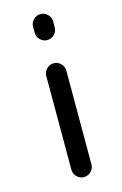

<svg xmlns="http://www.w3.org/2000/svg" viewBox="-117 -826 546 858"><g transform="rotate(-15 156.0 -397.0)"><path d="M115.2 -701.2V-728.5Q115.2 -747.1 128.9 -760.7Q142.6 -774.4 161.6 -774.4Q180.7 -774.4 194.3 -760.7Q208 -747.1 208 -728.5V-701.2Q208 -681.6 194.3 -668Q180.7 -654.3 161.6 -654.3Q142.6 -654.3 128.9 -668Q115.2 -681.6 115.2 -701.2ZM115.2 -66.4V-500Q115.2 -519.5 128.9 -533.2Q142.6 -546.9 161.6 -546.9Q180.7 -546.9 194.3 -533.2Q208 -519.5 208 -500V-66.4Q208 -47.9 194.3 -34.2Q180.7 -20.5 161.6 -20.5Q142.6 -20.5 128.9 -34.2Q115.2 -47.9 115.2 -66.4Z"/></g></svg>

Font: Gen Jyuu Gothic Regular
Style: Regular
Weight: 400
Designer: [Source Han Sans]
Ryoko NISHIZUKA  (kana & ideographs); Paul D. Hunt (Latin, Greek & Cyrillic); Wenlong ZHANG  (bopomofo
Version: Version 1.002.20150607